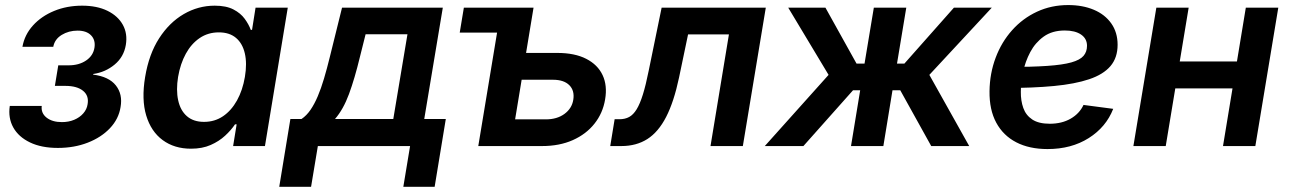

<svg xmlns="http://www.w3.org/2000/svg" viewBox="-20 -569 5020 748"><path d="M205.6 7.3Q141.1 7.3 96.7 -14.2Q52.2 -35.6 31.7 -72.5Q11.2 -109.4 18.1 -156.2H142.6Q139.2 -128.4 161.4 -110.8Q183.6 -93.3 221.2 -93.3Q247.6 -93.3 269 -102.3Q290.5 -111.3 304.4 -127.2Q318.4 -143.1 321.3 -163.1Q327.1 -196.3 303.5 -215.3Q279.8 -234.4 234.9 -234.4H193.8L207 -314.5H247.6Q287.6 -314.5 315.4 -333.3Q343.3 -352.1 348.1 -383.8Q352.5 -413.1 334.7 -431.4Q316.9 -449.7 282.2 -449.7Q247.6 -449.7 220.2 -432.9Q192.9 -416 187.5 -386.7H67.4Q75.7 -433.6 108.4 -469.7Q141.1 -505.9 190.9 -526.4Q240.7 -546.9 299.8 -546.9Q357.9 -546.9 398.7 -526.9Q439.5 -506.8 458.5 -472.4Q477.5 -438 470.2 -394Q462.4 -347.2 426.5 -317.4Q390.6 -287.6 343.3 -280.8L342.8 -278.3Q404.3 -270.5 431.4 -236.1Q458.5 -201.7 449.7 -151.9Q442.4 -105.5 408.4 -69.6Q374.5 -33.7 321.8 -13.2Q269 7.3 205.6 7.3Z M724.1 10.3Q659.2 10.3 613.8 -23.2Q568.4 -56.6 549.6 -119.1Q530.8 -181.6 545.4 -269Q560.1 -357.9 599.9 -419.7Q639.6 -481.4 696 -514.2Q752.4 -546.9 816.4 -546.9Q861.3 -546.9 889.4 -532.2Q917.5 -517.6 933.3 -495.8Q949.2 -474.1 957 -452.6H961.9L975.6 -539.1H1101.1L1012.2 0H888.2L901.9 -84.5H895.5Q880.4 -62 856.9 -40.3Q833.5 -18.6 800.8 -4.2Q768.1 10.3 724.1 10.3ZM774.9 -94.2Q816.4 -94.2 848.9 -116.2Q881.3 -138.2 903.3 -177.7Q925.3 -217.3 934.1 -269.5Q942.9 -322.3 933.8 -361.1Q924.8 -399.9 899.4 -421.4Q874 -442.9 832.5 -442.9Q790.5 -442.9 757.8 -420.7Q725.1 -398.4 703.9 -359.6Q682.6 -320.8 673.8 -269.5Q665.5 -218.3 674.1 -178.5Q682.6 -138.7 708 -116.5Q733.4 -94.2 774.9 -94.2Z M1067.9 158.7 1111.3 -105.5H1154.8Q1174.3 -118.7 1189.7 -141.1Q1205.1 -163.6 1218 -194.1Q1231 -224.6 1242.4 -263.2Q1253.9 -301.8 1265.1 -347.7L1312.5 -539.1H1705.1L1632.8 -105.5H1716.8L1673.3 158.7H1551.3L1577.6 0H1218.3L1191.9 158.7ZM1285.2 -105.5H1512.2L1567.4 -435.5H1404.3L1382.3 -347.7Q1361.8 -262.7 1339.6 -202.6Q1317.4 -142.6 1285.2 -105.5Z M1771 -441.9 1787.1 -539.1H1979.5L1963.4 -441.9ZM1991.2 -362.8H2150.9Q2219.2 -362.8 2263.9 -339.8Q2308.6 -316.9 2327.6 -276.4Q2346.7 -235.8 2337.4 -181.6Q2328.6 -128.4 2296.1 -87.4Q2263.7 -46.4 2211.7 -23.2Q2159.7 0 2091.8 0H1843.3L1932.6 -539.1H2058.6L1986.8 -104H2106.9Q2149.9 -104 2179 -125.2Q2208 -146.5 2213.4 -180.2Q2219.2 -215.8 2198 -237.1Q2176.8 -258.3 2134.3 -258.3H1973.6Z M2357.4 0 2374.5 -104.5H2393.6Q2415 -104.5 2431.2 -113.3Q2447.3 -122.1 2460.2 -143.1Q2473.1 -164.1 2484.6 -200.9Q2496.1 -237.8 2507.3 -293.9L2557.6 -539.1H2963.4L2874 0H2748L2819.8 -435.1H2660.6L2625.5 -267.1Q2605.5 -172.4 2575.2 -113.5Q2544.9 -54.7 2502 -27.3Q2459 0 2400.9 0Z M2959.5 0 3208 -277.3 3050.8 -539.1H3195.8L3316.9 -321.3H3348.1L3384.3 -539.1H3510.7L3474.6 -321.3H3503.4L3696.3 -539.1H3843.8L3600.6 -277.3L3755.9 0H3607.9L3487.3 -217.3H3457L3421.4 0H3295.4L3331.1 -217.3H3303.2L3109.9 0Z M4061 11.7Q3990.2 11.7 3939.2 -14.6Q3888.2 -41 3861.1 -91.3Q3834 -141.6 3835 -213.9Q3835.9 -283.2 3858.9 -344.2Q3881.8 -405.3 3923.1 -451.4Q3964.4 -497.6 4020 -523.4Q4075.7 -549.3 4141.6 -549.3Q4197.8 -549.3 4241.2 -531Q4284.7 -512.7 4309.3 -477.8Q4334 -442.9 4334 -394.5Q4334 -344.2 4306.2 -311.5Q4278.3 -278.8 4223.1 -260.3Q4168 -241.7 4085.7 -233.9Q4003.4 -226.1 3894.5 -226.1L3908.7 -308.1Q4000.5 -308.1 4060.3 -312.3Q4120.1 -316.4 4153.8 -325.9Q4187.5 -335.4 4201.2 -351.3Q4214.8 -367.2 4214.8 -390.6Q4214.8 -418.5 4191.7 -434.3Q4168.5 -450.2 4128.4 -450.2Q4079.1 -450.2 4046.1 -426.5Q4013.2 -402.8 3993.7 -366Q3974.1 -329.1 3965.6 -287.8Q3957 -246.6 3957 -211.4Q3956.5 -176.8 3966.6 -148.4Q3976.6 -120.1 4001.5 -103.5Q4026.4 -86.9 4069.8 -86.9Q4116.7 -86.9 4151.1 -106.7Q4185.5 -126.5 4201.2 -160.2L4316.9 -145Q4289.1 -73.7 4221.4 -31Q4153.8 11.7 4061 11.7Z M4832.5 -329.6 4814.9 -224.6H4524.9L4542 -329.6ZM4610.8 -539.1 4521.5 0H4395.5L4484.9 -539.1ZM4960 -539.1 4870.6 0H4744.6L4833.5 -539.1Z"/></svg>

Font: Inter 18pt SemiBold
Style: Italic
Weight: 600
Italic angle: -9.3988°
Designer: Rasmus Andersson
Foundry: rsms
Version: Version 4.001;git-66647c0bb